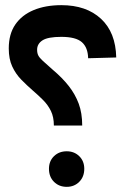

<svg xmlns="http://www.w3.org/2000/svg" viewBox="-20 -716 491 745"><path d="M189 -229Q189 -262 177.5 -285.5Q166 -309 147 -328Q128 -347 107 -365Q84 -385 62.5 -407Q41 -429 27.5 -458Q14 -487 14 -528Q14 -584 39.5 -621Q65 -658 111 -677Q157 -696 218 -696Q315 -696 372 -643Q429 -590 431 -493L322 -490Q321 -532 297.5 -552.5Q274 -573 218 -573Q166 -573 145 -559.5Q124 -546 124 -523Q124 -510 128.5 -501Q133 -492 146 -480Q159 -468 184 -446Q222 -414 247 -382Q272 -350 285.5 -313.5Q299 -277 299 -229ZM239 -129Q268 -129 287.5 -110Q307 -91 307 -61Q307 -30 287.5 -10.5Q268 9 239 9Q209 9 189.5 -10.5Q170 -30 170 -61Q170 -91 189.5 -110Q209 -129 239 -129Z"/></svg>

Font: Alexandria Medium
Style: Regular
Weight: 500
Designer: Mohamed Gaber
Foundry: Kief Type Foundry
Version: Version 5.100